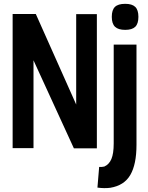

<svg xmlns="http://www.w3.org/2000/svg" viewBox="-20 -774 774 1003"><path d="M46 0V-701H167L378 -228V-700H486V1H366L155 -459V0ZM634 -618Q598 -618 581 -634Q564 -650 564 -686Q564 -722 580.5 -738Q597 -754 634 -754Q670 -754 686.5 -738Q703 -722 703 -686Q703 -650 686.5 -634Q670 -618 634 -618ZM693 -541V-17Q693 84 661 139.5Q629 195 556 207Q525 211 489 206L498 98Q513 99 525 96Q550 85 562 56.5Q574 28 574 -25V-541Z"/></svg>

Font: Georama Semi Condensed SemiBold
Style: Regular
Weight: 600
Width: 4
Designer: Jean-Baptiste Levee
Foundry: Production Type
Version: Version 1.000